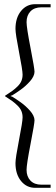

<svg xmlns="http://www.w3.org/2000/svg" viewBox="-20 -704 269 918"><path d="M31.2 -244 38 -242Q46.8 -236.8 56.1 -230.6Q65.5 -224.5 78.5 -215.2Q91.5 -206 102.5 -195.9Q113.5 -185.8 123.5 -174.6Q133.5 -163.5 139.2 -151.6Q145 -139.8 145 -129Q145 -113.5 126 -15.5Q107 82.5 107 108Q107 140.2 125.6 159.6Q144.2 179 178 179H222V194H148Q107 194 80.5 161.4Q54 128.8 54 76Q54 52 71 -35Q88 -122 88 -143Q88 -159 82.5 -172.5Q77 -186 64.6 -198.4Q52.2 -210.8 39 -220.5Q25.8 -230.2 4 -244V-246Q25.8 -259.8 39 -269.5Q52.2 -279.2 64.6 -291.6Q77 -304 82.5 -317.5Q88 -331 88 -347Q88 -368 71 -455Q54 -542 54 -566Q54 -618.8 80.5 -651.4Q107 -684 148 -684H222V-669H178Q144.2 -669 125.6 -649.6Q107 -630.2 107 -598Q107 -572.5 126 -474.5Q145 -376.5 145 -361Q145 -350.2 139.2 -338.4Q133.5 -326.5 123.5 -315.4Q113.5 -304.2 102.5 -294.1Q91.5 -284 78.5 -274.8Q65.5 -265.5 56.1 -259.4Q46.8 -253.2 38 -248L31.2 -246Z"/></svg>

Font: FogtwoNo5
Style: Regular
Weight: 400
Designer: gluk (gluksza@wp.pl)
Foundry: gluk (gluksza@wp.pl)
Version: Version 0.87